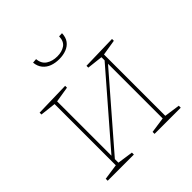

<svg xmlns="http://www.w3.org/2000/svg" viewBox="-194 -887 1037 1037"><g transform="rotate(-45 324.0 -369.0)"><path d="M45 0V-15L142 -29L135 -21V-502L141 -495L45 -506V-520L245 -525V-511L147 -495L155 -502V-74L147 -72L502 -482L493 -465V-502L499 -495L403 -506V-520L603 -525V-511L505 -495L513 -502V-21L506 -29L603 -15V0H403V-15L500 -29L493 -21V-452L502 -456L147 -46L155 -61V-21L148 -29L245 -15V0ZM325 -649Q295 -649 270.5 -658Q246 -667 230 -686.5Q214 -706 211 -736L236 -738Q239 -701 265 -684Q291 -667 328 -667Q363 -667 386.5 -683Q410 -699 411 -737L434 -738Q433 -707 418.5 -687.5Q404 -668 379.5 -658.5Q355 -649 325 -649Z"/></g></svg>

Font: Bitter Thin
Style: Regular
Weight: 100
Designer: Sol Matas, and Bitter project Authors
Foundry: Sol Matas
Version: Version 2.002